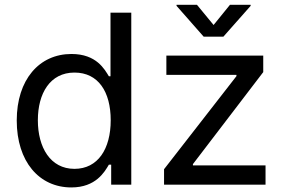

<svg xmlns="http://www.w3.org/2000/svg" viewBox="-20 -781 1205 812"><path d="M281.7 11.7C385.7 11.7 422.4 -54.2 440.4 -84.5H450.2V0H535.2V-727.5H447.3V-458.5H440.4C422.4 -487.3 388.7 -552.7 282.2 -552.7C146 -552.7 50.8 -444.3 50.8 -271.5C50.8 -97.7 145.5 11.7 281.7 11.7ZM294.9 -66.9C192.9 -66.9 140.1 -157.7 140.1 -272.5C140.1 -385.7 191.4 -474.1 294.9 -474.1C395.5 -474.1 448.2 -393.1 448.2 -272.5C448.2 -150.9 394 -66.9 294.9 -66.9ZM673.8 0H1103V-81.5H795.9V-86.9L1093.3 -476.1V-545.9H683.6V-464.4H980V-459L673.8 -65.4ZM813 -760.7H726.6V-756.3L841.3 -626H924.8L1040 -756.3V-760.7H952.6L883.3 -675.3Z"/></svg>

Font: Raveo
Style: Regular
Weight: 400
Designer: Jakub Foglar, Rasmus Andersson (Inter)
Foundry: Jakubfoglar.com
Version: Version 1.100;Glyphs 3.2.3 (3260)